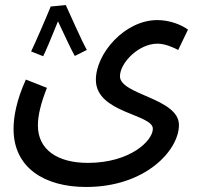

<svg xmlns="http://www.w3.org/2000/svg" viewBox="-20 -514 783 765"><path d="M242 -494 182 -488C166 -448 117 -335 104 -309L152 -290C160 -305 190 -376 211 -429C232 -385 265 -313 278 -291L326 -315C303 -356 260 -456 242 -494ZM34 0C34 155 158 231 323 231C561 231 693 84 693 -16C693 -123 458 -136 458 -210C458 -264 533 -340 607 -340C636 -340 667 -327 690 -315L729 -396C705 -414 658 -434 607 -434C477 -434 362 -301 362 -196C362 -63 589 -60 589 -1C589 47 498 135 330 135C210 135 131 83 131 -14C131 -55 143 -103 167 -164L83 -197C44 -111 34 -45 34 0Z"/></svg>

Font: Noto Sans Arabic UI SmCn Md
Style: Regular
Weight: 500
Width: 4
Designer: Monotype Design Team, Nadine Chahine and Nizar Qandah
Foundry: Monotype Imaging Inc.
Version: Version 2.010